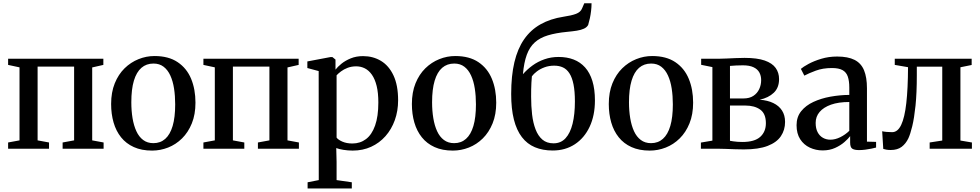

<svg xmlns="http://www.w3.org/2000/svg" viewBox="-20 -880 5798 1136"><path d="M28 0V-37L95.5 -49.5V-481.5L28 -496V-532.5H591.5V-496L525.5 -481V-49.5L593 -37V0H350.5V-37L418.5 -49.5V-486H202.5V-49.5L270 -37V0Z M637.5 -264.5Q637.5 -334 659 -387Q680.5 -440 717 -475.8Q753.5 -511.5 799.5 -530Q845.5 -548.5 894 -548.5Q977.5 -548.5 1031.2 -512.2Q1085 -476 1110.8 -413.8Q1136.5 -351.5 1136.5 -272.5Q1136.5 -203 1115 -150Q1093.5 -97 1057 -61Q1020.5 -25 974.5 -7Q928.5 11 880 11Q817.5 11 771.8 -9.8Q726 -30.5 696.2 -67.8Q666.5 -105 652 -155.2Q637.5 -205.5 637.5 -264.5ZM887.5 -33Q929 -33 957.8 -58.5Q986.5 -84 1001.5 -134.8Q1016.5 -185.5 1016.5 -262.5Q1016.5 -312.5 1009.8 -356.2Q1003 -400 987.8 -433.2Q972.5 -466.5 948 -485.2Q923.5 -504 888 -504Q846 -504 816.8 -478.8Q787.5 -453.5 772.2 -402.8Q757 -352 757 -275Q757 -224.5 764.2 -180.8Q771.5 -137 786.8 -103.8Q802 -70.5 827 -51.8Q852 -33 887.5 -33Z M1183.5 0V-37L1251 -49.5V-481.5L1183.5 -496V-532.5H1747V-496L1681 -481V-49.5L1748.5 -37V0H1506V-37L1574 -49.5V-486H1358V-49.5L1425.5 -37V0Z M1800 235V198.5L1866 185.5L1865.5 -459.5L1798.5 -477.5V-516.5L1936 -542.5H1946.5L1965 -527.5V-468Q1977 -484 2000 -502.8Q2023 -521.5 2055.5 -534.8Q2088 -548 2128 -548Q2187 -548 2234 -519.8Q2281 -491.5 2308.2 -433.5Q2335.5 -375.5 2335.5 -286.5Q2335.5 -223.5 2316 -169.2Q2296.5 -115 2260.8 -74.5Q2225 -34 2175.8 -11.5Q2126.5 11 2067 11Q2039 11 2011.5 6.5Q1984 2 1969.5 -4L1971.5 78V185.5L2061.5 198.5V235ZM2065 -31Q2111 -31 2145.5 -57Q2180 -83 2199.2 -137Q2218.5 -191 2218.5 -273.5Q2218.5 -331 2208.5 -371.5Q2198.5 -412 2180.5 -437.8Q2162.5 -463.5 2138.8 -475.5Q2115 -487.5 2087.5 -487.5Q2060 -487.5 2037 -478.8Q2014 -470 1997.5 -457.5Q1981 -445 1971.5 -434.5V-66Q1980 -53.5 2005.2 -42.2Q2030.5 -31 2065 -31Z M2417 -264.5Q2417 -334 2438.5 -387Q2460 -440 2496.5 -475.8Q2533 -511.5 2579 -530Q2625 -548.5 2673.5 -548.5Q2757 -548.5 2810.8 -512.2Q2864.5 -476 2890.2 -413.8Q2916 -351.5 2916 -272.5Q2916 -203 2894.5 -150Q2873 -97 2836.5 -61Q2800 -25 2754 -7Q2708 11 2659.5 11Q2597 11 2551.2 -9.8Q2505.5 -30.5 2475.8 -67.8Q2446 -105 2431.5 -155.2Q2417 -205.5 2417 -264.5ZM2667 -33Q2708.5 -33 2737.2 -58.5Q2766 -84 2781 -134.8Q2796 -185.5 2796 -262.5Q2796 -312.5 2789.2 -356.2Q2782.5 -400 2767.2 -433.2Q2752 -466.5 2727.5 -485.2Q2703 -504 2667.5 -504Q2625.5 -504 2596.2 -478.8Q2567 -453.5 2551.8 -402.8Q2536.5 -352 2536.5 -275Q2536.5 -224.5 2543.8 -180.8Q2551 -137 2566.2 -103.8Q2581.5 -70.5 2606.5 -51.8Q2631.5 -33 2667 -33Z M3250 10.5Q3191 10.5 3145 -8.8Q3099 -28 3067.8 -68.8Q3036.5 -109.5 3020.5 -172.8Q3004.5 -236 3004.5 -324Q3004.5 -431.5 3023.5 -511.8Q3042.5 -592 3081 -647.5Q3119.5 -703 3177.8 -736Q3236 -769 3314 -781Q3361.5 -788 3388.5 -798.2Q3415.5 -808.5 3424 -830.5L3437 -860.5H3480Q3480 -838 3477.2 -815.2Q3474.5 -792.5 3470 -771.5Q3465.5 -750.5 3460 -732.5Q3452.5 -718.5 3435.2 -710.5Q3418 -702.5 3392.8 -698.5Q3367.5 -694.5 3335 -691.5Q3268.5 -685 3221.5 -670.8Q3174.5 -656.5 3144 -629Q3113.5 -601.5 3096.8 -555.8Q3080 -510 3074 -441Q3098.5 -469 3130.2 -492.2Q3162 -515.5 3201.2 -529.2Q3240.5 -543 3285 -543Q3334.5 -543 3374 -527.8Q3413.5 -512.5 3441.8 -481Q3470 -449.5 3485 -400.8Q3500 -352 3500 -285.5Q3500 -197 3468.8 -130.2Q3437.5 -63.5 3381.2 -26.5Q3325 10.5 3250 10.5ZM3255 -32Q3298.5 -32 3326.2 -62.2Q3354 -92.5 3367.8 -148.2Q3381.5 -204 3381.5 -279.5Q3381.5 -340 3373.2 -380.8Q3365 -421.5 3349.2 -446Q3333.5 -470.5 3311 -481Q3288.5 -491.5 3259 -491.5Q3228 -491.5 3201.8 -481.8Q3175.5 -472 3156.5 -457.5Q3137.5 -443 3127 -428.5Q3125.5 -409.5 3124.2 -390.2Q3123 -371 3122.8 -350.8Q3122.5 -330.5 3122.5 -307.5Q3122.5 -252 3128.2 -202.5Q3134 -153 3148.8 -114.5Q3163.5 -76 3189.2 -54Q3215 -32 3255 -32Z M3582 -264.5Q3582 -334 3603.5 -387Q3625 -440 3661.5 -475.8Q3698 -511.5 3744 -530Q3790 -548.5 3838.5 -548.5Q3922 -548.5 3975.8 -512.2Q4029.5 -476 4055.2 -413.8Q4081 -351.5 4081 -272.5Q4081 -203 4059.5 -150Q4038 -97 4001.5 -61Q3965 -25 3919 -7Q3873 11 3824.5 11Q3762 11 3716.2 -9.8Q3670.5 -30.5 3640.8 -67.8Q3611 -105 3596.5 -155.2Q3582 -205.5 3582 -264.5ZM3832 -33Q3873.5 -33 3902.2 -58.5Q3931 -84 3946 -134.8Q3961 -185.5 3961 -262.5Q3961 -312.5 3954.2 -356.2Q3947.5 -400 3932.2 -433.2Q3917 -466.5 3892.5 -485.2Q3868 -504 3832.5 -504Q3790.5 -504 3761.2 -478.8Q3732 -453.5 3716.8 -402.8Q3701.5 -352 3701.5 -275Q3701.5 -224.5 3708.8 -180.8Q3716 -137 3731.2 -103.8Q3746.5 -70.5 3771.5 -51.8Q3796.5 -33 3832 -33Z M4381 4Q4357 4 4328.5 3Q4300 2 4273.8 1Q4247.5 0 4230 0H4127V-36.5L4195 -48V-483L4128.5 -496.5V-532.5H4236Q4254 -532.5 4279.2 -533.8Q4304.5 -535 4332.5 -536.2Q4360.5 -537.5 4385.5 -537.5Q4460 -537.5 4504.8 -521.8Q4549.5 -506 4569.5 -477.8Q4589.5 -449.5 4589.5 -412Q4589.5 -361 4558.2 -331.2Q4527 -301.5 4475 -290Q4522 -286.5 4555.5 -270.2Q4589 -254 4607 -226Q4625 -198 4625 -158.5Q4625 -111 4600.2 -74.2Q4575.5 -37.5 4522 -16.8Q4468.5 4 4381 4ZM4372.5 -40Q4444.5 -40 4478 -70.2Q4511.5 -100.5 4511.5 -151Q4511.5 -207.5 4478 -231.5Q4444.5 -255.5 4391 -255.5H4299V-47Q4306.5 -45.5 4318.2 -43.8Q4330 -42 4344 -41Q4358 -40 4372.5 -40ZM4299 -297.5H4379Q4414.5 -297.5 4437.5 -312.8Q4460.5 -328 4472 -352.8Q4483.5 -377.5 4483.5 -406Q4483.5 -431.5 4472.8 -451.2Q4462 -471 4438.2 -482.2Q4414.5 -493.5 4375.5 -493.5Q4355 -493.5 4335.2 -492.5Q4315.5 -491.5 4299 -490Z M4847.5 10Q4807 10 4771.5 -6.5Q4736 -23 4714.5 -56.2Q4693 -89.5 4693 -139.5Q4693 -188 4720.2 -222Q4747.5 -256 4792.8 -277Q4838 -298 4893.2 -308Q4948.5 -318 5005 -318.5V-361.5Q5005 -401 4996.2 -426.8Q4987.5 -452.5 4965.2 -465Q4943 -477.5 4902.5 -477.5Q4848.5 -477.5 4806.8 -462Q4765 -446.5 4739 -432.5L4718.5 -472.5Q4732 -484.5 4763.8 -501.8Q4795.5 -519 4839.2 -532.2Q4883 -545.5 4933 -545.5Q4997 -545.5 5036 -525.8Q5075 -506 5092.2 -464.2Q5109.5 -422.5 5109.5 -358V-42L5163.5 -40.5V-7Q5152.5 -4 5135.8 -0.5Q5119 3 5099.8 5.5Q5080.5 8 5062.5 8Q5035.5 8 5022.8 -0.2Q5010 -8.5 5010 -36.5V-74.5Q4999 -59.5 4976.2 -39.5Q4953.5 -19.5 4921 -4.8Q4888.5 10 4847.5 10ZM4893 -53.5Q4921.5 -53.5 4951.5 -68.2Q4981.5 -83 5005 -106V-276.5Q4941 -276.5 4896.8 -260.8Q4852.5 -245 4829.2 -217.5Q4806 -190 4806 -153Q4806 -120 4817.5 -98Q4829 -76 4848.8 -64.8Q4868.5 -53.5 4893 -53.5Z M5250 7.5Q5235.5 7.5 5224.2 5.5Q5213 3.5 5206 1L5199.5 -103.5Q5209.5 -101 5225.8 -99.5Q5242 -98 5258.5 -98Q5291.5 -98 5312 -141Q5332.5 -184 5342.2 -269.5Q5352 -355 5352.5 -482.5L5274 -496V-532.5H5729V-495.5L5662.5 -482V-48.5L5730.5 -37V0H5480.5V-37L5555 -48.5V-485.5H5404.5V-434.5Q5404.5 -329 5396.8 -254.8Q5389 -180.5 5377.5 -133.2Q5366 -86 5354.5 -61.5Q5339.5 -30 5314.8 -11.2Q5290 7.5 5250 7.5Z"/></svg>

Font: Merriweather 72pt Medium
Style: Regular
Weight: 500
Version: Version 2.100